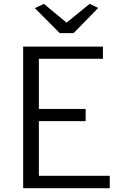

<svg xmlns="http://www.w3.org/2000/svg" viewBox="-20 -988 629 1008"><path d="M293.9 -814 163.1 -945.3 210.4 -967.8 329.6 -869.1 450.7 -967.8 495.6 -946.3 366.2 -814ZM101.6 0V-743.2H520.5V-679.2H184.1V-416H429.7V-352.1H184.1V-64.9H556.2V0Z"/></svg>

Font: HaufeMerriweatherSansLt
Style: Regular
Weight: 300
Designer: Eben Sorkin
Foundry: Eben Sorkin
Version: Version 1.56